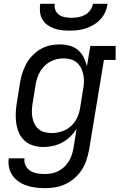

<svg xmlns="http://www.w3.org/2000/svg" viewBox="-20 -760 640 1003"><path d="M216 223Q191 223 167 220Q143 217 120 209.5Q97 202 78 189Q59 176 46 157.5Q33 139 27.5 115.5Q22 92 26 67H108Q105 87 114 105Q123 123 139.5 133Q156 143 175.5 146Q195 149 216 149Q233 149 251 145.5Q269 142 285.5 133.5Q302 125 316 111.5Q330 98 340 81.5Q350 65 355.5 47.5Q361 30 364 13L380 -87Q366 -65 346.5 -46Q327 -27 304 -15Q281 -3 256 2.5Q231 8 207 8Q179 8 153 0Q127 -8 108 -25.5Q89 -43 78.5 -67.5Q68 -92 64.5 -119Q61 -146 62.5 -174Q64 -202 69 -230L85 -330Q89 -355 97 -379.5Q105 -404 117.5 -427Q130 -450 149.5 -470Q169 -490 192 -503.5Q215 -517 240.5 -522.5Q266 -528 291 -528Q318 -528 343 -521.5Q368 -515 387 -499Q406 -483 417 -461Q428 -439 434 -414L452 -520H584V-447H523L445 25Q440 51 431 77.5Q422 104 407 127.5Q392 151 369.5 170.5Q347 190 321.5 202Q296 214 269 218.5Q242 223 216 223ZM250 -65Q267 -65 284.5 -68.5Q302 -72 318.5 -79.5Q335 -87 349 -99.5Q363 -112 373 -127Q383 -142 389 -159Q395 -176 398 -193L414 -293Q418 -313 418.5 -332Q419 -351 415.5 -369.5Q412 -388 403.5 -404.5Q395 -421 381.5 -433Q368 -445 349.5 -450Q331 -455 312 -455Q295 -455 277 -451Q259 -447 242.5 -438Q226 -429 212.5 -415.5Q199 -402 189.5 -386Q180 -370 174.5 -352.5Q169 -335 166 -318L150 -218Q147 -199 146.5 -180.5Q146 -162 149.5 -144.5Q153 -127 161 -111.5Q169 -96 182.5 -85Q196 -74 213.5 -69.5Q231 -65 250 -65ZM343 -600Q322 -600 301 -602.5Q280 -605 261 -612Q242 -619 226 -631Q210 -643 200.5 -660Q191 -677 189 -698Q187 -719 190 -740H266Q263 -723 269.5 -707Q276 -691 289.5 -682Q303 -673 320 -670Q337 -667 354 -667Q371 -667 389 -670Q407 -673 423.5 -682Q440 -691 451.5 -707Q463 -723 466 -740H542Q539 -719 530 -698Q521 -677 505.5 -660Q490 -643 470 -631Q450 -619 429 -612Q408 -605 386 -602.5Q364 -600 343 -600Z"/></svg>

Font: Iosevka Plex Etoile
Style: Italic
Weight: 400
Italic angle: -9°
Designer: Belleve Invis
Foundry: Belleve Invis
Version: Version 25.1.1; ttfautohint (v1.8.4)